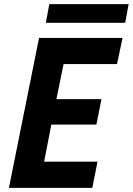

<svg xmlns="http://www.w3.org/2000/svg" viewBox="-20 -902 638 922"><path d="M167.5 -719.7H568.4L542 -594.2H285.2L251 -425.8H467.3L442.9 -303.7H226.6L191.9 -125.5H448.2L423.3 0H22.9ZM216.8 -882.3H597.7L581.1 -792.5H200.2Z"/></svg>

Font: Reddit Sans Fudge
Style: Bold
Weight: 700
Italic angle: -11.25°
Designer: Stephen Hutchings
Version: Version 1.013